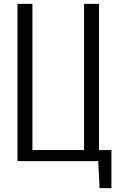

<svg xmlns="http://www.w3.org/2000/svg" viewBox="-20 -830 620 989"><path d="M493 139 486 0H70V-810H147V-57H413V-810H490V-57H554V139Z"/></svg>

Font: Oswald Light
Style: Regular
Weight: 300
Designer: Vernon Adams
Foundry: Vernon Adams
Version: Version 4.103;gftools[0.9.33.dev8+g029e19f]